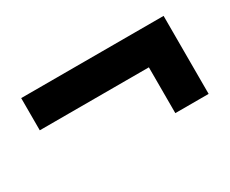

<svg xmlns="http://www.w3.org/2000/svg" viewBox="-57 -576 717 599"><g transform="rotate(-30 301.5 -276.5)"><path d="M558 -136H438V-301H45V-417H558Z"/></g></svg>

Font: Hind Vadodara
Style: Bold
Weight: 700
Designer: Hitesh Malaviya
Foundry: Indian Type Foundry
Version: Version 0.702;PS 1.0;hotconv 1.0.81;makeotf.lib2.5.63406